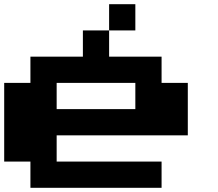

<svg xmlns="http://www.w3.org/2000/svg" viewBox="-20 -1020 1040 915"><path d="M500 -937.5V-1000H562.5H625V-937.5V-875H562.5H500V-812.5V-750H625H750V-687.5V-625H812.5H875V-500V-375H562.5H250V-312.5V-250H500H750V-187.5V-125H437.5H125V-187.5V-250H62.5H0V-437.5V-625H62.5H125V-687.5V-750H250H375V-812.5V-875H437.5H500ZM625 -562.5V-625H437.5H250V-562.5V-500H437.5H625Z"/></svg>

Font: Press Start 2P
Style: Regular
Weight: 500
Monospace: yes
Version: Version 2.14